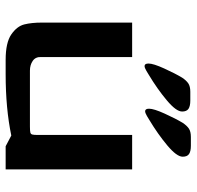

<svg xmlns="http://www.w3.org/2000/svg" viewBox="-28 -668 696 680"><g transform="rotate(90 320.0 -328.0)"><path d="M60 -128V-448H182V-126Q181 -106 195.5 -96Q210 -86 230 -86H428Q444 -86 449.5 -87.5Q455 -89 456.5 -94.5Q458 -100 458 -116V-448H580V0H498L460 -20Q364 0 243 0H192Q131 0 102 -20Q73 -40 66.5 -66Q60 -92 60 -128ZM415 -627Q425 -642 435.5 -649Q446 -656 465 -656H496Q516 -656 525.5 -649.5Q535 -643 535 -627Q535 -606 495 -572.5Q455 -539 405 -509Q402 -507 391 -500.5Q380 -494 374 -494Q365 -494 365 -508Q365 -525 382.5 -563.5Q400 -602 415 -627ZM255 -625Q265 -640 275.5 -647Q286 -654 305 -654H336Q356 -654 365.5 -647.5Q375 -641 375 -625Q375 -604 335 -570.5Q295 -537 245 -507Q242 -505 231 -498.5Q220 -492 214 -492Q205 -492 205 -506Q205 -523 222.5 -561.5Q240 -600 255 -625Z"/></g></svg>

Font: Gold
Style: Regular
Weight: 400
Designer: jaiki
Version: Version 1.000